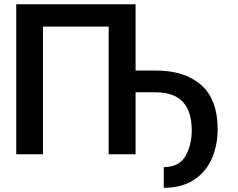

<svg xmlns="http://www.w3.org/2000/svg" viewBox="-20 -727 1120 905"><path d="M619.1 -394.5H713.9Q852.1 -394.5 929 -325.7Q1005.9 -256.8 1005.9 -118.2Q1005.9 -43.9 979.2 18.8Q952.6 81.5 895.5 119.9Q838.4 158.2 752 158.2V60.5Q824.2 60.5 854 9Q883.8 -42.5 883.8 -113.3Q883.8 -292 713.9 -292H619.1V0H492.2V-601.6H182.6V0H56.6V-707H619.1Z"/></svg>

Font: Pretendard Std SemiBold
Style: Regular
Weight: 600
Designer: Base glyphs from Inter by Rasmus Andersson; Hangeul glyphs from Noto Sans CJK(Source Han Sans) by Jang Soo-young and Kan
Foundry: Kil Hyung-jin
Version: Version 1.309